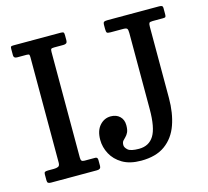

<svg xmlns="http://www.w3.org/2000/svg" viewBox="-108 -875 1094 1012"><g transform="rotate(-15 439.0 -369.0)"><path d="M361 -150Q361 -200.5 385.8 -228.2Q410.5 -256 446 -256Q476.5 -256 495.2 -238Q514 -220 514 -190Q514 -164.5 507.5 -151.2Q501 -138 492.8 -130.2Q484.5 -122.5 478 -114.8Q471.5 -107 471.5 -92Q471.5 -79 486.5 -65.5Q501.5 -52 547 -52Q601.5 -52 628.2 -95Q655 -138 655 -240V-654.5Q655 -672 651 -678Q647 -684 629.5 -684H560.5Q544.5 -684 540.8 -688.2Q537 -692.5 537 -708.5V-728.5Q537 -744 542.5 -747Q548 -750 562 -750H842.5Q852 -750 857.5 -747.5Q863 -745 863 -734.5V-701.5Q863 -690.5 860.2 -687.2Q857.5 -684 847 -684H790Q774.5 -684 771.2 -679Q768 -674 768 -658V-270Q768 -188 745.5 -124.5Q723 -61 673.2 -24.8Q623.5 11.5 542 11.5Q480.5 11.5 440.5 -12.2Q400.5 -36 380.8 -73Q361 -110 361 -150ZM233 -664.5V-88Q233 -75.5 237.2 -70.8Q241.5 -66 253 -66H311.5Q324.5 -66 324.5 -50V-17.5Q324.5 0 303.5 0H52.5Q41.5 0 36.8 -3.5Q32 -7 32 -17.5V-50.5Q32 -60 36.5 -63Q41 -66 55.5 -66H86Q99 -66 108.8 -70Q118.5 -74 118.5 -91V-665.5Q118.5 -676 116.5 -680Q114.5 -684 102.5 -684H50.5Q32 -684 32 -700V-735Q32 -745.5 35.2 -747.8Q38.5 -750 48.5 -750H305Q317.5 -750 321 -747Q324.5 -744 324.5 -731.5V-705.5Q324.5 -692 318.8 -688Q313 -684 302.5 -684H253Q240 -684 236.5 -680.8Q233 -677.5 233 -664.5Z"/></g></svg>

Font: Besley* Narrow Medium
Style: Regular
Weight: 500
Width: 4
Designer: Owen Earl
Foundry: indestructible type*
Version: Version 3.000; ttfautohint (v1.8.3)